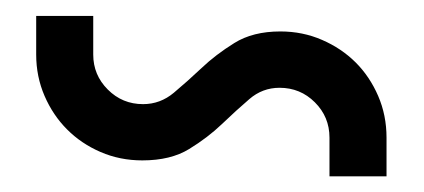

<svg xmlns="http://www.w3.org/2000/svg" viewBox="-20 -455 537 243"><path d="M25.8 -434.8H98V-385.9Q98 -360.1 116.4 -341.7Q134.8 -323.2 161.1 -323.2Q182.8 -323.2 200 -337.6Q217.2 -352 235.1 -368.9Q253 -385.9 276.5 -400.5Q300 -415.2 334.8 -415.2Q363.1 -415.2 387.6 -404.5Q412.1 -393.9 430.1 -376Q448 -358.1 458.6 -333.6Q469.2 -309.1 469.2 -280.8V-231.8H397V-280.8Q397 -307.1 378.5 -325.5Q360.1 -343.9 333.8 -343.9Q312.1 -343.9 295.5 -329.5Q278.8 -315.2 260.9 -298Q242.9 -280.8 219.4 -266.4Q196 -252 160.1 -252Q131.8 -252 107.3 -262.6Q82.8 -273.2 64.9 -291.2Q47 -309.1 36.4 -333.6Q25.8 -358.1 25.8 -385.9Z"/></svg>

Font: Myanmar KatKuu
Style: Regular
Weight: 400
Designer: Khon Soe Zaw Thu
Foundry: MPUA
Version: Version 1.00 September 13, 2016, initial release